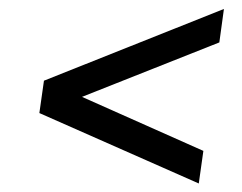

<svg xmlns="http://www.w3.org/2000/svg" viewBox="-20 -568 554 439"><path d="M434.5 -148.5 70 -309.5 80.5 -383.5 492 -547.5 481.5 -471 167.5 -346.5 445 -223Z"/></svg>

Font: Public Sans Light
Style: Italic
Weight: 300
Italic angle: -8°
Designer: The Public Sans project authors (U.S. Web Design System). Libre Franklin designed by Pablo Impallari and Rodrigo Fuenzal
Version: Version 1.007; ttfautohint (v1.8.1) -l 8 -r 50 -G 200 -x 14 